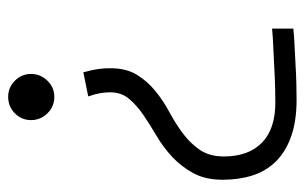

<svg xmlns="http://www.w3.org/2000/svg" viewBox="-158 -390 746 470"><g transform="rotate(-90 215.0 -155.0)"><path d="M67 20Q67 80 100.5 113Q134 146 199 146Q212 146 234.5 145.5Q257 145 283 143.5Q309 142 334.5 141Q360 140 380 138V190Q363 192 339.5 193Q316 194 291 195.5Q266 197 243.5 197.5Q221 198 206 198Q153 198 115.5 184.5Q78 171 54.5 147Q31 123 20.5 90Q10 57 10 17Q10 -25 26 -54.5Q42 -84 65.5 -106Q89 -128 117 -144.5Q145 -161 168.5 -177Q192 -193 208 -212Q224 -231 224 -258Q224 -269 222.5 -278.5Q221 -288 219 -296Q216 -305 214 -312L273 -324L278 -304Q280 -295 281.5 -283.5Q283 -272 283 -258Q283 -219 267 -193Q251 -167 227 -147.5Q203 -128 175 -113Q147 -98 123 -80Q99 -62 83 -38.5Q67 -15 67 20ZM269 -452Q269 -429 252.5 -412Q236 -395 213 -395Q189 -395 172.5 -412Q156 -429 156 -452Q156 -475 172.5 -491.5Q189 -508 213 -508Q236 -508 252.5 -491.5Q269 -475 269 -452Z"/></g></svg>

Font: Snippet
Style: Regular
Weight: 400
Designer: Gesine Todt
Foundry: Gesine Todt
Version: Version 1.000